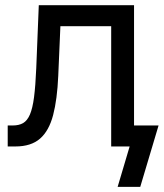

<svg xmlns="http://www.w3.org/2000/svg" viewBox="-20 -566 633 742"><path d="M9.8 0V-81.1H29.3Q53.2 -81.1 69.3 -90.3Q85.4 -99.6 95.7 -123.5Q106 -147.5 111.6 -190.9Q117.2 -234.4 120.1 -302.7L129.9 -545.9H498V0H409.7V-464.8H213.4L205.1 -272.5Q201.2 -182.1 185.3 -121.3Q169.4 -60.5 134.8 -30.3Q100.1 0 39.6 0ZM434.6 156.2 481 0H449.2V-81.1H592.8L522 156.2Z"/></svg>

Font: Inter Variable
Style: Regular
Weight: 400
Designer: Rasmus Andersson
Foundry: rsms
Version: Version 4.001;git-9221beed3